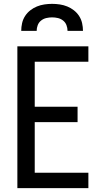

<svg xmlns="http://www.w3.org/2000/svg" viewBox="-20 -975 540 995"><path d="M70 0V-735H438V-655H160V-422H382V-342H160V-80H438V0ZM90 -815Q90 -835 94.5 -855Q99 -875 110 -892Q121 -909 137 -921.5Q153 -934 171.5 -941.5Q190 -949 210 -952Q230 -955 250 -955Q270 -955 290 -952Q310 -949 328.5 -941.5Q347 -934 363 -921.5Q379 -909 390 -892Q401 -875 405.5 -855Q410 -835 410 -815H330Q330 -830 324.5 -844.5Q319 -859 307 -868.5Q295 -878 280 -881.5Q265 -885 250 -885Q235 -885 220 -881.5Q205 -878 193 -868.5Q181 -859 175.5 -844.5Q170 -830 170 -815Z"/></svg>

Font: Iosevka SS10 Medium
Style: Regular
Weight: 500
Monospace: yes
Designer: Belleve Invis
Foundry: Belleve Invis
Version: Version 28.0.6; ttfautohint (v1.8.4)